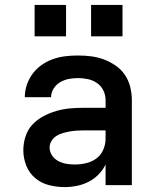

<svg xmlns="http://www.w3.org/2000/svg" viewBox="-20 -754 640 782"><path d="M243 8Q211 8 179.5 0Q148 -8 123.5 -28.5Q99 -49 87 -79.5Q75 -110 75 -142Q75 -171 84 -198.5Q93 -226 112 -246.5Q131 -267 156.5 -280.5Q182 -294 209.5 -302Q237 -310 265 -312.5Q293 -315 322 -315H410V-346Q410 -367 401 -385.5Q392 -404 375.5 -415.5Q359 -427 339 -431.5Q319 -436 298 -436Q279 -436 260.5 -432.5Q242 -429 225.5 -419.5Q209 -410 198.5 -393.5Q188 -377 188 -358H81Q81 -384 89.5 -409Q98 -434 113.5 -454.5Q129 -475 150.5 -490Q172 -505 196.5 -513.5Q221 -522 246.5 -525Q272 -528 298 -528Q325 -528 352 -524.5Q379 -521 404 -511.5Q429 -502 451.5 -486.5Q474 -471 489 -448.5Q504 -426 510.5 -399.5Q517 -373 517 -346V0H410V-84Q399 -61 381 -43Q363 -25 340.5 -13.5Q318 -2 293 3Q268 8 243 8ZM285 -84Q308 -84 331 -89.5Q354 -95 372.5 -108.5Q391 -122 400.5 -144Q410 -166 410 -189V-223H322Q307 -223 292.5 -222Q278 -221 264 -218.5Q250 -216 236 -212Q222 -208 210 -200.5Q198 -193 190 -180.5Q182 -168 182 -153Q182 -136 192 -121Q202 -106 217.5 -98Q233 -90 250 -87Q267 -84 285 -84ZM479 -606H351V-734H479ZM249 -606H121V-734H249Z"/></svg>

Font: Iosevka SS04 Semibold Extended
Style: Regular
Weight: 600
Width: 7
Monospace: yes
Designer: Belleve Invis
Foundry: Belleve Invis
Version: Version 19.0.0; ttfautohint (v1.8.4)